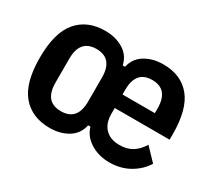

<svg xmlns="http://www.w3.org/2000/svg" viewBox="-109 -729 1036 936"><g transform="rotate(30 409.0 -261.0)"><path d="M254 -86Q346 -86 346 -194V-328Q346 -436 254 -436Q162 -436 162 -328V-194Q162 -86 254 -86ZM656 -307V-333Q656 -441 565 -441Q474 -441 474 -333V-307ZM583 12Q522 12 476 -17Q430 -46 417 -93H404Q393 -41 349.5 -14.5Q306 12 247 12Q147 12 91 -54Q35 -120 35 -261Q35 -402 91 -468Q147 -534 247 -534Q306 -534 349.5 -507.5Q393 -481 404 -430H417Q428 -481 471.5 -507.5Q515 -534 574 -534Q674 -534 728.5 -468Q783 -402 783 -261V-231H474V-198Q474 -145 503 -115.5Q532 -86 583 -86Q626 -86 655.5 -104.5Q685 -123 706 -158L772 -89Q743 -43 694 -15.5Q645 12 583 12Z"/></g></svg>

Font: IBM Plex Sans Condensed SemiBold
Style: Regular
Weight: 600
Width: 3
Designer: Mike Abbink, Paul van der Laan, Pieter van Rosmalen
Foundry: Bold Monday
Version: Version 1.3